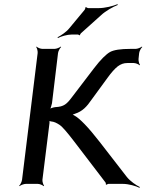

<svg xmlns="http://www.w3.org/2000/svg" viewBox="-20 -884 704 923"><path d="M184 -20 218 -293C218 -297 218 -305 217 -307L213 -305C215 -302 223 -301 227 -300C240 -299 252 -293 266 -284C282 -273 305 -245 338 -202L487 -7C489 -5 489 1 489 3L492 4C493 3 499 0 501 0H571C598 0 633 10 651 19L652 15C635 7 606 -13 590 -33L459 -202C404 -273 363 -315 337 -329C333 -332 326 -335 321 -335V-331C325 -331 335 -335 340 -337C377 -349 397 -371 421 -406L497 -510C515 -535 532 -554 546 -565C561 -576 575 -581 592 -581H623C632 -581 647 -575 651 -570L653 -572C649 -577 645 -592 646 -601L649 -629C650 -638 658 -653 664 -658L662 -660C656 -655 641 -649 632 -649H607C560 -649 527 -644 509 -634C491 -624 464 -598 432 -556L326 -417C301 -384 288 -371 246 -369C236 -368 221 -363 215 -358L218 -355C223 -360 228 -378 230 -388L259 -629C260 -638 268 -653 274 -658L272 -660C266 -655 251 -649 242 -649H184C175 -649 160 -655 156 -660L154 -658C158 -653 162 -638 161 -629L86 -20C85 -11 78 4 72 9L74 11C79 6 95 0 104 0H162C171 0 185 6 190 11L192 9C188 4 183 -11 184 -20ZM455 -845H404C401 -845 395 -848 394 -850L390 -848C391 -846 389 -839 387 -837L313 -748C299 -730 271 -712 257 -705L258 -701C273 -709 303 -718 325 -718H354C356 -718 361 -716 361 -714L365 -716C364 -717 367 -722 369 -724L466 -811C488 -832 525 -852 546 -860L545 -864C524 -855 485 -845 455 -845Z"/></svg>

Font: Gamestation Storm Oblique 
Style: Italic
Weight: 400
Designer: Jonas Hecksher
Foundry: Jonas Hecksher, Playtypeª, e-types AS
Version: Version 1.003